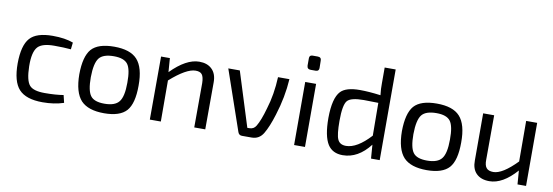

<svg xmlns="http://www.w3.org/2000/svg" viewBox="-54 -1074 4206 1460"><g transform="rotate(10 2049.0 -343.5)"><path d="M467 -12Q394 12 304 12Q176 12 121 -48Q67 -107 67 -247Q68 -386 119 -443Q169 -499 294 -499Q390 -499 453 -475L447 -422Q392 -427 318 -427Q226 -427 192 -391Q155 -351 157 -240Q159 -130 191 -94Q221 -60 308 -60Q392 -60 453 -70Z M947 -440Q1003 -379 1002 -239Q1002 -101 952 -44Q901 13 779 13Q656 13 600 -46Q544 -107 543 -246Q544 -384 594 -442Q645 -499 769 -499Q893 -499 947 -440ZM666 -389Q634 -349 633 -239Q633 -135 662 -97Q690 -59 769 -59Q851 -59 882 -99Q914 -139 914 -246Q915 -351 886 -389Q857 -427 779 -427Q697 -427 666 -389Z M1208 -380Q1325 -499 1426 -499Q1488 -499 1523 -465Q1560 -430 1560 -364L1559 0H1474L1475 -343Q1474 -390 1459 -409Q1445 -427 1410 -427Q1339 -427 1215 -317L1216 0H1131L1132 -487H1200Z M2123 -487Q2114 -346 2069 -204Q2039 -106 2006 -51Q1975 0 1917 0H1842Q1819 0 1811 -23L1651 -487H1740L1872 -67H1888Q1922 -67 1939 -96Q1967 -142 1994 -239Q2029 -351 2035 -487Z M2305 -694Q2334 -694 2333 -666L2334 -609Q2333 -585 2309 -585H2270Q2242 -585 2241 -613V-669Q2241 -694 2265 -694ZM2245 0V-487H2329V0Z M2906 0H2839L2831 -106Q2740 12 2621 12Q2543 12 2506 -45Q2466 -108 2466 -249Q2467 -402 2518 -456Q2559 -499 2666 -499Q2735 -499 2826 -487Q2820 -536 2821 -580V-700H2906ZM2820 -427 2708 -429Q2608 -429 2581 -397Q2553 -364 2553 -242Q2553 -135 2569 -100Q2585 -62 2634 -62Q2719 -62 2822 -174Z M3438 -440Q3494 -379 3493 -239Q3493 -101 3443 -44Q3392 13 3270 13Q3147 13 3091 -46Q3035 -107 3034 -246Q3035 -384 3085 -442Q3136 -499 3260 -499Q3384 -499 3438 -440ZM3157 -389Q3125 -349 3124 -239Q3124 -135 3153 -97Q3181 -59 3260 -59Q3342 -59 3373 -99Q3405 -139 3405 -246Q3406 -351 3377 -389Q3348 -427 3270 -427Q3188 -427 3157 -389Z M4036 0H3970L3962 -106Q3857 13 3754 13Q3688 13 3652 -24Q3618 -59 3619 -123V-487H3704L3703 -144Q3702 -99 3719 -80Q3735 -61 3772 -61Q3842 -61 3952 -174L3951 -487H4036Z"/></g></svg>

Font: Taylor Sans
Style: Regular
Weight: 400
Italic angle: -8°
Designer: Natanael Gama
Version: Version 1.001 September 8, 2015